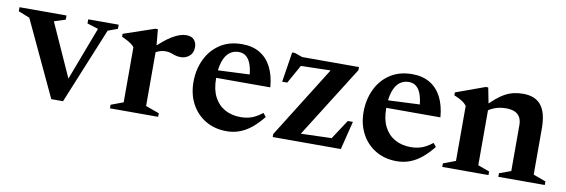

<svg xmlns="http://www.w3.org/2000/svg" viewBox="-50 -724 2964 1006"><g transform="rotate(10 1432.5 -221.0)"><path d="M468.5 -398.5 302.5 6H240L52.5 -394L-7.5 -418V-439.5H242.5V-417.5L182.5 -398L323.5 -85L297.5 -83.5L417 -399L358 -417.5V-439.5H520V-417.5Z M879 -447Q908 -447 921.2 -431.2Q934.5 -415.5 934.5 -392.5Q934.5 -361.5 914.8 -345Q895 -328.5 868.5 -328.5Q851.5 -328.5 839 -332.8Q826.5 -337 814.5 -341Q802.5 -345 786.5 -345Q775 -345 762.8 -342Q750.5 -339 739 -333Q727.5 -327 717.5 -318.5L707 -341.5Q736 -369.5 760.2 -389.8Q784.5 -410 805.5 -422.5Q826.5 -435 844.8 -441Q863 -447 879 -447ZM735.5 -353.5V-45L807.5 -19V0H551V-19L616.5 -43.5V-336.5Q609 -346 599.2 -353Q589.5 -360 577 -366.8Q564.5 -373.5 548.5 -380.5V-396L713 -452H726.5Z M1176 -451.5Q1231 -451.5 1270.2 -428Q1309.5 -404.5 1332 -360.5Q1354.5 -316.5 1359.5 -254H1045L1045.5 -293L1299.5 -304.5L1243.5 -279.5Q1241 -321.5 1232 -350Q1223 -378.5 1206.5 -393.2Q1190 -408 1165 -408Q1137.5 -408 1116.5 -392Q1095.5 -376 1083.5 -341.2Q1071.5 -306.5 1071.5 -250Q1071.5 -193 1091.5 -153.8Q1111.5 -114.5 1148 -94Q1184.5 -73.5 1233 -73.5Q1254.5 -73.5 1273.5 -77.8Q1292.5 -82 1311 -91.8Q1329.5 -101.5 1347.5 -116L1363 -97Q1335.5 -62.5 1306.2 -38Q1277 -13.5 1244 -0.8Q1211 12 1173 12Q1109 12 1060.5 -17Q1012 -46 985 -96.8Q958 -147.5 958 -212.5Q958 -277.5 983.5 -332Q1009 -386.5 1057.8 -419Q1106.5 -451.5 1176 -451.5Z M1417 0V-16L1671 -421.5L1723.5 -398L1456.5 -391.5L1516 -425.5L1442.5 -294H1415.5L1440.5 -454H1455L1496.5 -439.5H1798.5V-423L1542.5 -16.5L1490 -40.5L1741 -48.5L1701.5 -16.5L1790 -151H1817L1779.5 0Z M2081 -451.5Q2136 -451.5 2175.2 -428Q2214.5 -404.5 2237 -360.5Q2259.5 -316.5 2264.5 -254H1950L1950.5 -293L2204.5 -304.5L2148.5 -279.5Q2146 -321.5 2137 -350Q2128 -378.5 2111.5 -393.2Q2095 -408 2070 -408Q2042.5 -408 2021.5 -392Q2000.5 -376 1988.5 -341.2Q1976.5 -306.5 1976.5 -250Q1976.5 -193 1996.5 -153.8Q2016.5 -114.5 2053 -94Q2089.5 -73.5 2138 -73.5Q2159.5 -73.5 2178.5 -77.8Q2197.5 -82 2216 -91.8Q2234.5 -101.5 2252.5 -116L2268 -97Q2240.5 -62.5 2211.2 -38Q2182 -13.5 2149 -0.8Q2116 12 2078 12Q2014 12 1965.5 -17Q1917 -46 1890 -96.8Q1863 -147.5 1863 -212.5Q1863 -277.5 1888.5 -332Q1914 -386.5 1962.8 -419Q2011.5 -451.5 2081 -451.5Z M2503.5 -352.5V-41.5L2565 -19V0H2319V-19L2384.5 -43.5V-336.5Q2374.5 -349.5 2359 -359.5Q2343.5 -369.5 2316.5 -380.5V-396L2470.5 -452H2484ZM2617.5 -19 2679 -41.5V-286Q2679 -310.5 2669.8 -327.2Q2660.5 -344 2642 -352.2Q2623.5 -360.5 2596 -360.5Q2563 -360.5 2535 -350Q2507 -339.5 2492 -324L2473.5 -342Q2504.5 -375.5 2530 -396.8Q2555.5 -418 2578 -429.8Q2600.5 -441.5 2623.2 -446.2Q2646 -451 2670.5 -451Q2735.5 -451 2766.8 -411.5Q2798 -372 2798 -288.5V-43.5L2864.5 -19V0H2617.5Z"/></g></svg>

Font: Newsreader 24pt SemiBold
Style: Regular
Weight: 600
Designer: Hugues Gentile
Foundry: Production Type
Version: Version 1.003